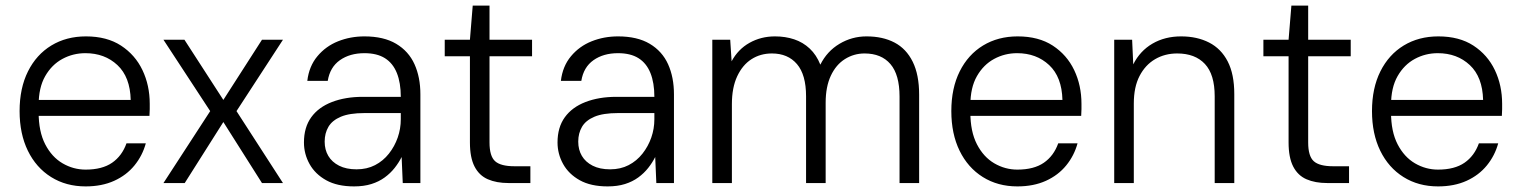

<svg xmlns="http://www.w3.org/2000/svg" viewBox="-20 -654 5432 686"><path d="M286 12Q216 12 162.5 -21.5Q109 -55 79.5 -115.5Q50 -176 50 -257Q50 -339 80 -399Q110 -459 163.5 -491.5Q217 -524 287 -524Q362 -524 412.5 -491Q463 -458 489 -403.5Q515 -349 515 -283Q515 -274 515 -264Q515 -254 514 -240H102V-297H447Q445 -379 399.5 -421.5Q354 -464 285 -464Q241 -464 203 -443.5Q165 -423 141.5 -382Q118 -341 118 -278V-253Q118 -184 141.5 -138.5Q165 -93 203.5 -70.5Q242 -48 286 -48Q345 -48 380.5 -72.5Q416 -97 432 -142H501Q489 -98 460.5 -63Q432 -28 388 -8Q344 12 286 12Z M564 0 731 -257 564 -512H639L778 -297L916 -512H991L825 -257L991 0H916L778 -218L640 0Z M1245 12Q1185 12 1145.5 -10Q1106 -32 1086 -68Q1066 -104 1066 -145Q1066 -199 1092 -235Q1118 -271 1166 -289.5Q1214 -308 1276 -308H1412Q1412 -358 1398 -393Q1384 -428 1355.5 -446Q1327 -464 1282 -464Q1230 -464 1194.5 -439Q1159 -414 1151 -365H1078Q1084 -417 1114 -453Q1144 -489 1188 -506.5Q1232 -524 1282 -524Q1351 -524 1395.5 -497.5Q1440 -471 1461 -424.5Q1482 -378 1482 -317V0H1419L1415 -93Q1405 -73 1390 -54Q1375 -35 1354.5 -20Q1334 -5 1307 3.5Q1280 12 1245 12ZM1254 -49Q1291 -49 1320 -64Q1349 -79 1369.5 -105Q1390 -131 1401 -162.5Q1412 -194 1412 -228V-250H1282Q1229 -250 1198 -237Q1167 -224 1153.5 -201Q1140 -178 1140 -148Q1140 -119 1153 -97Q1166 -75 1191.5 -62Q1217 -49 1254 -49Z M1797 0Q1754 0 1723 -13.5Q1692 -27 1675.5 -59Q1659 -91 1659 -145V-453H1569V-512H1659L1669 -634H1729V-512H1881V-453H1729V-145Q1729 -96 1749 -78Q1769 -60 1818 -60H1875V0Z M2151 12Q2091 12 2051.5 -10Q2012 -32 1992 -68Q1972 -104 1972 -145Q1972 -199 1998 -235Q2024 -271 2072 -289.5Q2120 -308 2182 -308H2318Q2318 -358 2304 -393Q2290 -428 2261.5 -446Q2233 -464 2188 -464Q2136 -464 2100.5 -439Q2065 -414 2057 -365H1984Q1990 -417 2020 -453Q2050 -489 2094 -506.5Q2138 -524 2188 -524Q2257 -524 2301.5 -497.5Q2346 -471 2367 -424.5Q2388 -378 2388 -317V0H2325L2321 -93Q2311 -73 2296 -54Q2281 -35 2260.5 -20Q2240 -5 2213 3.5Q2186 12 2151 12ZM2160 -49Q2197 -49 2226 -64Q2255 -79 2275.5 -105Q2296 -131 2307 -162.5Q2318 -194 2318 -228V-250H2188Q2135 -250 2104 -237Q2073 -224 2059.5 -201Q2046 -178 2046 -148Q2046 -119 2059 -97Q2072 -75 2097.5 -62Q2123 -49 2160 -49Z M2525 0V-512H2589L2594 -435Q2617 -478 2658 -501Q2699 -524 2749 -524Q2786 -524 2817.5 -513.5Q2849 -503 2873 -480.5Q2897 -458 2911 -423Q2935 -471 2979.5 -497.5Q3024 -524 3076 -524Q3134 -524 3176 -502Q3218 -480 3241 -433.5Q3264 -387 3264 -316V0H3194V-309Q3194 -387 3161.5 -425Q3129 -463 3069 -463Q3031 -463 2999 -443Q2967 -423 2948.5 -383.5Q2930 -344 2930 -287V0H2860V-310Q2860 -387 2827.5 -425Q2795 -463 2738 -463Q2697 -463 2665 -442.5Q2633 -422 2614 -381.5Q2595 -341 2595 -282V0Z M3615 12Q3545 12 3491.5 -21.5Q3438 -55 3408.5 -115.5Q3379 -176 3379 -257Q3379 -339 3409 -399Q3439 -459 3492.5 -491.5Q3546 -524 3616 -524Q3691 -524 3741.5 -491Q3792 -458 3818 -403.5Q3844 -349 3844 -283Q3844 -274 3844 -264Q3844 -254 3843 -240H3431V-297H3776Q3774 -379 3728.5 -421.5Q3683 -464 3614 -464Q3570 -464 3532 -443.5Q3494 -423 3470.5 -382Q3447 -341 3447 -278V-253Q3447 -184 3470.5 -138.5Q3494 -93 3532.5 -70.5Q3571 -48 3615 -48Q3674 -48 3709.5 -72.5Q3745 -97 3761 -142H3830Q3818 -98 3789.5 -63Q3761 -28 3717 -8Q3673 12 3615 12Z M3961 0V-512H4025L4029 -424Q4053 -472 4097.5 -498Q4142 -524 4200 -524Q4257 -524 4300 -502Q4343 -480 4366.5 -434.5Q4390 -389 4390 -318V0H4320V-310Q4320 -388 4285 -425.5Q4250 -463 4186 -463Q4142 -463 4107 -442.5Q4072 -422 4051.5 -382.5Q4031 -343 4031 -284V0Z M4722 0Q4679 0 4648 -13.5Q4617 -27 4600.5 -59Q4584 -91 4584 -145V-453H4494V-512H4584L4594 -634H4654V-512H4806V-453H4654V-145Q4654 -96 4674 -78Q4694 -60 4743 -60H4800V0Z M5118 12Q5048 12 4994.5 -21.5Q4941 -55 4911.5 -115.5Q4882 -176 4882 -257Q4882 -339 4912 -399Q4942 -459 4995.5 -491.5Q5049 -524 5119 -524Q5194 -524 5244.5 -491Q5295 -458 5321 -403.5Q5347 -349 5347 -283Q5347 -274 5347 -264Q5347 -254 5346 -240H4934V-297H5279Q5277 -379 5231.5 -421.5Q5186 -464 5117 -464Q5073 -464 5035 -443.5Q4997 -423 4973.5 -382Q4950 -341 4950 -278V-253Q4950 -184 4973.5 -138.5Q4997 -93 5035.5 -70.5Q5074 -48 5118 -48Q5177 -48 5212.5 -72.5Q5248 -97 5264 -142H5333Q5321 -98 5292.5 -63Q5264 -28 5220 -8Q5176 12 5118 12Z"/></svg>

Font: DM Sans 12pt Light
Style: Regular
Weight: 300
Version: Version 4.004;gftools[0.9.30]